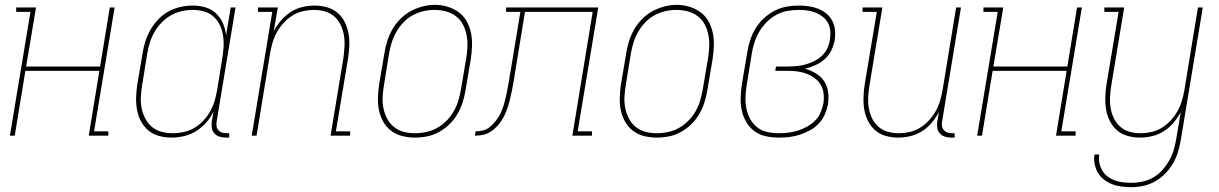

<svg xmlns="http://www.w3.org/2000/svg" viewBox="-20 -561 5040 794"><path d="M21 0 106 -512H47V-530H129L88 -286H394L434 -530H454L369 -18H428V0H347L391 -268H85L41 0Z M689 8Q662 8 637 1Q612 -6 593 -22Q574 -38 562.5 -60.5Q551 -83 546.5 -108Q542 -133 543 -160Q544 -187 548 -213L570 -343Q574 -368 582 -392.5Q590 -417 603.5 -440Q617 -463 636 -482.5Q655 -502 678.5 -514.5Q702 -527 727 -532.5Q752 -538 778 -538Q805 -538 830 -530.5Q855 -523 873.5 -505.5Q892 -488 902 -464.5Q912 -441 915 -415L934 -530H954L876 -59Q874 -49 875.5 -39.5Q877 -30 883 -23Q889 -16 898 -13Q907 -10 917 -10H928V8H914Q900 8 887.5 4Q875 0 866.5 -9.5Q858 -19 856 -32Q854 -45 856 -59L863 -100Q851 -75 832.5 -54Q814 -33 790.5 -18.5Q767 -4 740.5 2Q714 8 689 8ZM695 -10Q717 -10 740 -15Q763 -20 783.5 -32Q804 -44 821 -62Q838 -80 849.5 -101Q861 -122 867.5 -144Q874 -166 878 -189L899 -319Q903 -342 904.5 -366Q906 -390 902.5 -413Q899 -436 889.5 -456.5Q880 -477 863.5 -492Q847 -507 824.5 -513.5Q802 -520 778 -520Q755 -520 732 -515Q709 -510 687.5 -498Q666 -486 648.5 -468Q631 -450 619 -429Q607 -408 600 -385.5Q593 -363 589 -340L568 -210Q564 -186 562.5 -162Q561 -138 565.5 -115Q570 -92 580.5 -71.5Q591 -51 608 -36.5Q625 -22 648 -16Q671 -10 695 -10Z M1021 0 1106 -512H1047V-530H1129L1112 -432Q1124 -455 1142 -476Q1160 -497 1182.5 -511.5Q1205 -526 1230.5 -532Q1256 -538 1281 -538Q1307 -538 1332 -531Q1357 -524 1376 -508Q1395 -492 1406 -469Q1417 -446 1421.5 -421Q1426 -396 1424.5 -369.5Q1423 -343 1419 -317L1369 -18H1428V0H1347L1400 -320Q1403 -343 1404.5 -367Q1406 -391 1402.5 -413.5Q1399 -436 1389.5 -456.5Q1380 -477 1363.5 -492Q1347 -507 1325 -513.5Q1303 -520 1279 -520Q1257 -520 1234 -515Q1211 -510 1190.5 -497.5Q1170 -485 1153.5 -467Q1137 -449 1125.5 -428.5Q1114 -408 1107.5 -386Q1101 -364 1097 -341L1041 0Z M1695 8Q1669 8 1643 1.5Q1617 -5 1597 -20.5Q1577 -36 1564.5 -58.5Q1552 -81 1547 -106.5Q1542 -132 1543 -159Q1544 -186 1548 -213L1570 -343Q1574 -368 1582 -393Q1590 -418 1603.5 -441Q1617 -464 1636.5 -483.5Q1656 -503 1679.5 -515.5Q1703 -528 1728.5 -534.5Q1754 -541 1779 -541Q1806 -541 1831.5 -533Q1857 -525 1877.5 -510Q1898 -495 1910.5 -472Q1923 -449 1928 -423.5Q1933 -398 1932 -371Q1931 -344 1927 -317L1905 -187Q1901 -162 1893 -137Q1885 -112 1871.5 -89Q1858 -66 1838.5 -47Q1819 -28 1795.5 -15Q1772 -2 1746.5 3Q1721 8 1695 8ZM1696 -10Q1719 -10 1742.5 -15Q1766 -20 1787 -31.5Q1808 -43 1826 -61Q1844 -79 1856 -100Q1868 -121 1875 -144Q1882 -167 1886 -190L1908 -320Q1912 -344 1913 -368.5Q1914 -393 1909.5 -416Q1905 -439 1894.5 -459.5Q1884 -480 1865.5 -494Q1847 -508 1824 -514Q1801 -520 1777 -520Q1753 -520 1730 -514.5Q1707 -509 1686 -497.5Q1665 -486 1648 -468Q1631 -450 1619 -429Q1607 -408 1600 -385.5Q1593 -363 1589 -340L1568 -210Q1564 -186 1562.5 -161.5Q1561 -137 1565.5 -114.5Q1570 -92 1580.5 -71.5Q1591 -51 1608.5 -36.5Q1626 -22 1649 -16Q1672 -10 1696 -10Z M1944 0 1947 -18Q1961 -18 1975 -21Q1989 -24 2001 -32.5Q2013 -41 2023 -52.5Q2033 -64 2041 -76.5Q2049 -89 2054.5 -102.5Q2060 -116 2064 -129.5Q2068 -143 2071 -156.5Q2074 -170 2077 -184Q2080 -198 2082 -212Q2084 -226 2087 -239Q2087 -242 2087.5 -244Q2088 -246 2088 -249L2089 -255Q2090 -257 2090 -259Q2090 -261 2091 -264L2132 -512H2073V-530H2454L2369 -18H2428V0H2347L2431 -512H2151L2110 -261Q2109 -257 2108.5 -253.5Q2108 -250 2108 -247Q2105 -231 2102.5 -215.5Q2100 -200 2096.5 -184Q2093 -168 2089.5 -152.5Q2086 -137 2081 -121.5Q2076 -106 2069.5 -91Q2063 -76 2054 -62Q2045 -48 2032.5 -35.5Q2020 -23 2006 -14.5Q1992 -6 1975.5 -3Q1959 0 1944 0Z M2695 8Q2669 8 2643 1.5Q2617 -5 2597 -20.5Q2577 -36 2564.5 -58.5Q2552 -81 2547 -106.5Q2542 -132 2543 -159Q2544 -186 2548 -213L2570 -343Q2574 -368 2582 -393Q2590 -418 2603.5 -441Q2617 -464 2636.5 -483.5Q2656 -503 2679.5 -515.5Q2703 -528 2728.5 -534.5Q2754 -541 2779 -541Q2806 -541 2831.5 -533Q2857 -525 2877.5 -510Q2898 -495 2910.5 -472Q2923 -449 2928 -423.5Q2933 -398 2932 -371Q2931 -344 2927 -317L2905 -187Q2901 -162 2893 -137Q2885 -112 2871.5 -89Q2858 -66 2838.5 -47Q2819 -28 2795.5 -15Q2772 -2 2746.5 3Q2721 8 2695 8ZM2696 -10Q2719 -10 2742.5 -15Q2766 -20 2787 -31.5Q2808 -43 2826 -61Q2844 -79 2856 -100Q2868 -121 2875 -144Q2882 -167 2886 -190L2908 -320Q2912 -344 2913 -368.5Q2914 -393 2909.5 -416Q2905 -439 2894.5 -459.5Q2884 -480 2865.5 -494Q2847 -508 2824 -514Q2801 -520 2777 -520Q2753 -520 2730 -514.5Q2707 -509 2686 -497.5Q2665 -486 2648 -468Q2631 -450 2619 -429Q2607 -408 2600 -385.5Q2593 -363 2589 -340L2568 -210Q2564 -186 2562.5 -161.5Q2561 -137 2565.5 -114.5Q2570 -92 2580.5 -71.5Q2591 -51 2608.5 -36.5Q2626 -22 2649 -16Q2672 -10 2696 -10Z M3202 8Q3174 8 3147.5 2.5Q3121 -3 3100 -18.5Q3079 -34 3066 -56.5Q3053 -79 3047.5 -104.5Q3042 -130 3043 -158Q3044 -186 3048 -213L3070 -343Q3074 -369 3082 -394Q3090 -419 3104 -442.5Q3118 -466 3138.5 -485Q3159 -504 3183 -516.5Q3207 -529 3233 -533.5Q3259 -538 3285 -538Q3305 -538 3325.5 -535Q3346 -532 3364.5 -524.5Q3383 -517 3398 -504.5Q3413 -492 3422 -474.5Q3431 -457 3433 -436.5Q3435 -416 3432 -395Q3428 -374 3418 -353Q3408 -332 3390.5 -316.5Q3373 -301 3352 -291.5Q3331 -282 3309 -277Q3333 -270 3354 -257.5Q3375 -245 3388 -225.5Q3401 -206 3404.5 -180.5Q3408 -155 3404 -130Q3400 -109 3391 -88Q3382 -67 3366 -50Q3350 -33 3329.5 -22Q3309 -11 3287.5 -4Q3266 3 3244.5 5.5Q3223 8 3202 8ZM3202 -10Q3222 -10 3241 -12.5Q3260 -15 3279.5 -21Q3299 -27 3317 -37Q3335 -47 3350 -61.5Q3365 -76 3373 -95Q3381 -114 3385 -133Q3388 -153 3386 -173Q3384 -193 3374.5 -209.5Q3365 -226 3349.5 -237.5Q3334 -249 3316 -256Q3298 -263 3278 -265.5Q3258 -268 3238 -268H3186L3189 -286H3241Q3259 -286 3277 -288Q3295 -290 3313 -295Q3331 -300 3348.5 -309Q3366 -318 3380 -331.5Q3394 -345 3402 -362.5Q3410 -380 3412 -398Q3415 -415 3413.5 -433Q3412 -451 3404 -466Q3396 -481 3382.5 -491.5Q3369 -502 3353.5 -508.5Q3338 -515 3320 -517.5Q3302 -520 3284 -520Q3261 -520 3237 -516Q3213 -512 3191 -500Q3169 -488 3151 -470Q3133 -452 3120.5 -431Q3108 -410 3100.5 -387Q3093 -364 3089 -340L3068 -210Q3064 -186 3063 -161Q3062 -136 3066.5 -113Q3071 -90 3082 -69.5Q3093 -49 3111.5 -34.5Q3130 -20 3153.5 -15Q3177 -10 3202 -10Z M3694 8Q3668 8 3643 1Q3618 -6 3599.5 -22Q3581 -38 3569.5 -61Q3558 -84 3554 -109Q3550 -134 3551 -160.5Q3552 -187 3556 -213L3606 -512H3547V-530H3629L3576 -210Q3572 -187 3570.5 -163Q3569 -139 3572.5 -116.5Q3576 -94 3585.5 -73.5Q3595 -53 3611.5 -38Q3628 -23 3650 -16.5Q3672 -10 3696 -10Q3718 -10 3741 -15Q3764 -20 3784.5 -32.5Q3805 -45 3821.5 -63Q3838 -81 3849.5 -101.5Q3861 -122 3867.5 -144Q3874 -166 3878 -189L3934 -530H3954L3876 -59Q3874 -49 3875.5 -39.5Q3877 -30 3883 -23Q3889 -16 3898 -13Q3907 -10 3917 -10H3928V8H3914Q3900 8 3887.5 4Q3875 0 3866.5 -9.5Q3858 -19 3856 -32Q3854 -45 3856 -59L3863 -98Q3851 -75 3833.5 -54Q3816 -33 3793 -18.5Q3770 -4 3744.5 2Q3719 8 3694 8Z M4021 0 4106 -512H4047V-530H4129L4088 -286H4394L4434 -530H4454L4369 -18H4428V0H4347L4391 -268H4085L4041 0Z M4659 213Q4639 213 4618.5 210.5Q4598 208 4580 201Q4562 194 4546.5 182.5Q4531 171 4521 154.5Q4511 138 4507 118Q4503 98 4506 78H4526Q4523 96 4526.5 113Q4530 130 4538.5 144.5Q4547 159 4560.5 169Q4574 179 4590 185Q4606 191 4623.5 193Q4641 195 4659 195Q4682 195 4705 190Q4728 185 4749 173Q4770 161 4786.5 142.5Q4803 124 4815 103Q4827 82 4833.5 60Q4840 38 4844 15L4863 -98Q4851 -75 4833.5 -54Q4816 -33 4793 -18.5Q4770 -4 4744.5 2Q4719 8 4694 8Q4668 8 4643 1Q4618 -6 4599.5 -22Q4581 -38 4569.5 -61Q4558 -84 4554 -109Q4550 -134 4551 -160.5Q4552 -187 4556 -213L4606 -512H4547V-530H4629L4576 -210Q4572 -187 4570.5 -163Q4569 -139 4572.5 -116.5Q4576 -94 4585.5 -73.5Q4595 -53 4611.5 -38Q4628 -23 4650 -16.5Q4672 -10 4696 -10Q4718 -10 4741 -15Q4764 -20 4784.5 -32.5Q4805 -45 4821.5 -63Q4838 -81 4849.5 -101.5Q4861 -122 4867.5 -144Q4874 -166 4878 -189L4934 -530H4954L4863 18Q4859 43 4851.5 67.5Q4844 92 4831 114.5Q4818 137 4799 156.5Q4780 176 4757 189Q4734 202 4709 207.5Q4684 213 4659 213Z"/></svg>

Font: Iosevka Slab Thin
Style: Italic
Weight: 100
Italic angle: -9°
Monospace: yes
Designer: Belleve Invis
Foundry: Belleve Invis
Version: Version 11.1.1; ttfautohint (v1.8.3)